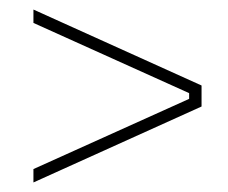

<svg xmlns="http://www.w3.org/2000/svg" viewBox="-20 -551 477 402"><path d="M50 -169V-197L376 -344V-356L50 -503V-531L402 -372V-328Z"/></svg>

Font: Phudu Light
Style: Regular
Weight: 300
Version: Version 1.005;gftools[0.9.23]